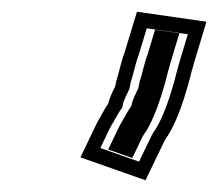

<svg xmlns="http://www.w3.org/2000/svg" viewBox="-20 -691 372 327"><path d="M227.8 -384 260.6 -452C262.5 -455.3 264.2 -458 265.9 -460C281 -484.4 291.8 -516.3 300.8 -548L306 -568C307.6 -574 309.1 -579.3 310.5 -584L331.6 -654L213.3 -671L192.3 -602C190.1 -596 188.1 -589.7 186.3 -583L181.3 -564C178.8 -556.7 177.1 -550 176.2 -544C172.4 -536.4 165.8 -522.8 164.6 -515C157.5 -505 151.8 -492.7 145.3 -482L117 -423ZM200.5 -539.9 201.2 -544C201.8 -548.3 203.5 -554.4 205.5 -560.5L210.8 -580.4C212.4 -586.7 214.2 -592.2 216.2 -597.5L230 -642.8L299.9 -632.7L286.3 -587.5C284.8 -582.5 283.3 -577.1 281.5 -570.6L276.4 -550.8C267.5 -519.5 257.5 -491.7 245.7 -472C241.3 -466 240.9 -465 238.4 -460.5L216.8 -415.7L150.9 -438.9L167.3 -473.1C177.6 -490.6 180.8 -497.6 188.6 -508.6L189.6 -514.9C190.3 -518.2 197.3 -533.5 200.5 -539.9ZM204.6 -515 203.9 -510.9C196.9 -500.9 192.2 -491.2 183.4 -476.2L164.2 -436.3L205.3 -421.9L222.4 -457.5C224.6 -461.3 226.3 -464.3 229.2 -468C241.8 -488.8 252.3 -518.4 261.2 -549.7L266.3 -569.6C268 -576 269.5 -581.3 271 -586.2L285.5 -634.4L244.1 -640.4L231.6 -599.2C229.5 -593.6 227.7 -587.8 226 -581.4L220.8 -561.8C218.6 -555.2 216.9 -548.9 216.2 -544L215.8 -541.4C212.3 -534.5 205.1 -518.4 204.6 -515Z"/></svg>

Font: Tape
Style: Regular
Weight: 500
Foundry: Cannot Into Space Fonts
Version: Version 0.97